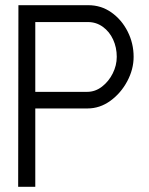

<svg xmlns="http://www.w3.org/2000/svg" viewBox="-20 -720 575 740"><path d="M50 0 51 -700H320Q370 -700 409.5 -672Q449 -644 472 -598.5Q495 -553 495 -501Q495 -453 470.5 -407Q446 -361 405.5 -331.5Q365 -302 317 -302H116V0ZM116 -366H316Q347 -366 373 -386Q399 -406 414.5 -437Q430 -468 430 -501Q430 -537 416 -567.5Q402 -598 376.5 -616.5Q351 -635 319 -635H116Z"/></svg>

Font: Kulim Park Light
Style: Regular
Weight: 300
Designer: Noponies / Dale Sattler
Foundry: Noponies
Version: Version 1.000; ttfautohint (v1.8.3)